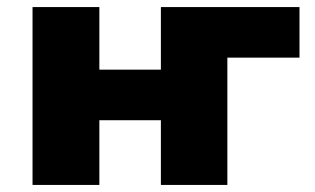

<svg xmlns="http://www.w3.org/2000/svg" viewBox="-20 -523 890 543"><path d="M72 0V-503H261V-326H435V-503H827V-360H623V0H435V-183H261V0Z"/></svg>

Font: Nunito Sans 8pt Black
Style: Regular
Weight: 900
Version: Version 3.101;gftools[0.9.27]